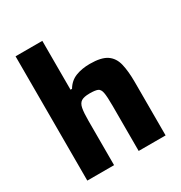

<svg xmlns="http://www.w3.org/2000/svg" viewBox="-173 -868 938 994"><g transform="rotate(-30 295.5 -371.5)"><path d="M62 0V-743H222V-451H231Q253 -488 290 -502.5Q327 -517 375 -517Q443 -517 476 -494.5Q509 -472 519.5 -427.5Q530 -383 530 -319V0H369V-270Q369 -324 364.5 -348.5Q360 -373 345 -379Q330 -385 298 -385Q264 -385 248 -375Q232 -365 227 -339Q222 -313 222 -266V0Z"/></g></svg>

Font: Saira
Style: Bold
Weight: 700
Designer: Hector Gatti with collaboration of the Omnibus-Type team
Foundry: Omnibus-Type
Version: Version 1.100; ttfautohint (v1.8.3)